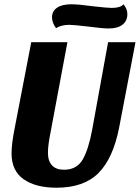

<svg xmlns="http://www.w3.org/2000/svg" viewBox="-20 -857 653 897"><path d="M244 20Q147 20 90.5 -19.5Q34 -59 34 -140Q34 -185 48 -255L126 -660H295L217 -243Q204 -180 204 -143Q204 -105 223 -84.5Q242 -64 279 -64Q339 -64 366.5 -112Q394 -160 411 -253L485 -660H613L537 -263Q509 -118 440.5 -49Q372 20 244 20ZM575 -791Q575 -759 552 -741.5Q529 -724 488 -724Q458 -724 391 -733Q323 -741 303 -741Q284 -741 267.5 -736.5Q251 -732 242 -725Q223 -751 223 -776Q223 -805 246.5 -821Q270 -837 313 -837Q347 -837 412 -828Q482 -820 502 -820Q543 -820 557 -837Q575 -815 575 -791Z"/></svg>

Font: Sansita
Style: Bold Italic
Weight: 700
Italic angle: -11°
Designer: Pablo Cosgaya
Foundry: Omnibus-Type
Version: Version 1.006